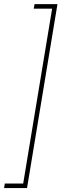

<svg xmlns="http://www.w3.org/2000/svg" viewBox="-34 -787 320 949"><path d="M-13.7 142.6 -10.3 120.1H80.6L223.6 -744.1H132.8L136.7 -766.6H250L99.6 142.6Z"/></svg>

Font: Inter 28pt Thin
Style: Italic
Weight: 250
Italic angle: -9.3988°
Designer: Rasmus Andersson
Foundry: rsms
Version: Version 4.001;git-66647c0bb